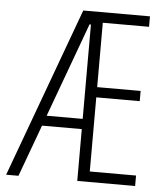

<svg xmlns="http://www.w3.org/2000/svg" viewBox="-52 -776 705 823"><g transform="rotate(5 300.0 -365.0)"><path d="M5 0 273 -730H560V-685H361V-408H548V-364H361V-45H560V0H311V-223H140L58 0ZM156 -267H311V-673H305Z"/></g></svg>

Font: M PLUS Code Latin 60 Light
Style: Regular
Weight: 300
Width: 7
Monospace: yes
Designer: Coji Morishita
Foundry: UNDERFOREST DESIGN
Version: Version 1.005; ttfautohint (v1.8.3)